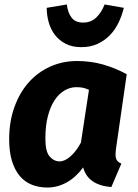

<svg xmlns="http://www.w3.org/2000/svg" viewBox="-20 -822 619 859"><path d="M499 -157Q498 -149 497.5 -142.5Q497 -136 497 -131Q497 -114 503 -105Q509 -96 523 -90L478 15Q373 6 352 -73Q320 -29 278.5 -6Q237 17 192 17Q154 17 122.5 4.5Q91 -8 68.5 -34.5Q46 -61 33.5 -102Q21 -143 21 -199Q21 -278 44.5 -343Q68 -408 108.5 -453.5Q149 -499 204.5 -524Q260 -549 325 -549Q386 -549 440.5 -533.5Q495 -518 547 -490ZM247 -100Q270 -100 296 -123Q322 -146 342 -184L378 -420Q363 -427 350.5 -429.5Q338 -432 321 -432Q295 -432 270 -418Q245 -404 225.5 -375.5Q206 -347 194.5 -303.5Q183 -260 183 -202Q183 -144 202 -122Q221 -100 247 -100ZM344 -611Q303 -611 274 -626Q245 -641 226 -665.5Q207 -690 198 -722Q189 -754 189 -787L279 -802Q283 -766 300 -743.5Q317 -721 352 -721Q387 -721 410.5 -743.5Q434 -766 448 -802L534 -787Q526 -754 511 -722Q496 -690 472.5 -665.5Q449 -641 417 -626Q385 -611 344 -611Z"/></svg>

Font: Szlgxwxxxixliatcpuztgldltzi
Style: Regular
Weight: 700
Italic angle: -8°
Designer: Carrois Corporate & Edenspiekermann
Foundry: Carrois Corporate GbR & Edenspiekermann AG
Version: Version 2.001